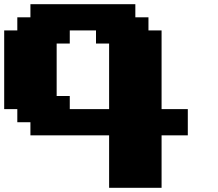

<svg xmlns="http://www.w3.org/2000/svg" viewBox="-20 -895 1040 915"><path d="M500 0H750V-250H875V-375H750V-750H687.5V-812.5H625V-875H125V-812.5H62.5V-750H0V-375H62.5V-312.5H125V-250H500ZM500 -375H312.5V-437.5H250V-687.5H312.5V-750H437.5V-687.5H500Z"/></svg>

Font: Faithful 32x
Style: Bold
Weight: 400
Foundry: Faithful Resource Pack
Version: Version 1.0; January 27, 2023